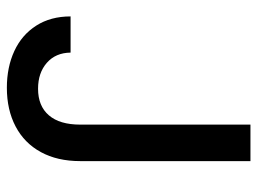

<svg xmlns="http://www.w3.org/2000/svg" viewBox="-116 -631 757 565"><g transform="rotate(90 262.5 -348.5)"><path d="M454.1 -707V-206.1Q454.1 -138.7 427.5 -90.1Q400.9 -41.5 352.1 -15.9Q303.2 9.8 238.3 9.8Q177.7 9.8 130.1 -12.2Q82.5 -34.2 55.4 -76.7Q28.3 -119.1 28.3 -177.7H134.8Q135.3 -133.8 164.8 -107.9Q194.3 -82 241.2 -82Q292 -82 319.3 -113.8Q346.7 -145.5 346.7 -206.1V-707Z"/></g></svg>

Font: Pretendard GOV Medium
Style: Regular
Weight: 500
Designer: Base glyphs from Inter by Rasmus Andersson; Hangeul glyphs from Noto Sans CJK(Source Han Sans) by Jang Soo-young and Kan
Foundry: Kil Hyung-jin
Version: Version 1.309